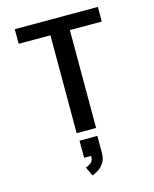

<svg xmlns="http://www.w3.org/2000/svg" viewBox="-139 -792 928 1154"><g transform="rotate(-15 325.0 -215.0)"><path d="M264 0V-609H66.5V-700H583.5V-609H385V0ZM269 154.5V48H380V154.5Q380 191.5 363.8 215.5Q347.5 239.5 326.2 252.5Q305 265.5 290 269.5L264 213.5Q279.5 210 296.2 197.5Q313 185 313 154.5Z"/></g></svg>

Font: Trispace Medium
Style: Regular
Weight: 500
Designer: Tyler Finck
Foundry: Etcetera Type Company
Version: Version 1.210; ttfautohint (v1.8.3)